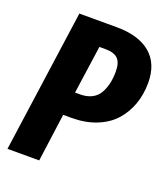

<svg xmlns="http://www.w3.org/2000/svg" viewBox="-129 -785 768 877"><g transform="rotate(20 255.0 -346.5)"><path d="M286.1 -692.9Q394.5 -692.9 452.1 -644.3Q509.8 -595.7 509.8 -502.9Q509.8 -445.8 492.2 -397.2Q474.6 -348.6 441.2 -311.8Q407.7 -274.9 354.7 -253.9Q301.8 -232.9 234.9 -232.9H194.8L163.1 0H8.8L106 -692.9ZM235.8 -347.2Q269 -347.2 293 -359.9Q316.9 -372.6 329.3 -395.5Q341.8 -418.5 347.4 -444.1Q353 -469.7 353 -501Q353 -543.9 334.2 -562.5Q315.4 -581.1 273.9 -581.1H244.1L210.9 -347.2Z"/></g></svg>

Font: Fira Sans Compressed
Style: Bold Italic
Weight: 700
Width: 3
Italic angle: -8°
Designer: Carrois Corporate & Edenspiekermann AG
Foundry: Carrois Corporate GbR & Edenspiekermann AG
Version: Version 4.203;PS 004.203;hotconv 1.0.88;makeotf.lib2.5.64775